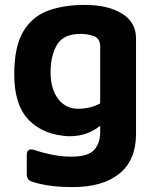

<svg xmlns="http://www.w3.org/2000/svg" viewBox="-20 -540 633 782"><path d="M260 15Q157 10 97.5 -51Q38 -112 38 -237Q38 -349 74 -410.5Q110 -472 174.5 -496Q239 -520 325 -520Q420 -520 477 -484.5Q534 -449 534 -384V6Q534 112 466.5 167Q399 222 276 222Q220 222 178 215.5Q136 209 108 199Q89 192 89 168V92Q89 61 120 71Q149 81 189 89.5Q229 98 270 98Q339 98 363.5 70.5Q388 43 388 0V-28Q364 -8 333 3.5Q302 15 260 15ZM298 -97Q349 -97 388 -119V-351Q388 -383 363 -392.5Q338 -402 308 -402Q239 -402 212.5 -358Q186 -314 186 -246Q186 -177 217 -137Q248 -97 298 -97Z"/></svg>

Font: Pitagon Sans
Style: Bold
Weight: 700
Designer: Travis Tran
Foundry: Pitagon
Version: Version 1.001; ttfautohint (v1.8.4.7-5d5b);gftools[0.9.26]